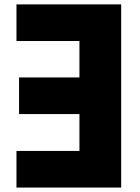

<svg xmlns="http://www.w3.org/2000/svg" viewBox="-20 -845 630 865"><path d="M54.2 0V-165H337.9V-331.1H65.9V-496.1H337.9V-660.2H54.2V-825.2H525.9V0Z"/></svg>

Font: Hussar Preview
Style: Bold
Weight: 700
Foundry: Cannot Into Space Fonts, PlusOne Fonts
Version: Version 2.29RC2 "Millennial"